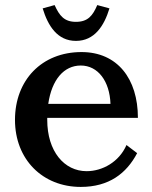

<svg xmlns="http://www.w3.org/2000/svg" viewBox="-20 -721 598 756"><path d="M279 -635C326 -635 345 -659 363 -701L411 -688C390 -619 352 -560 279 -560C206 -560 169 -619 148 -688L195 -701C214 -659 233 -635 279 -635ZM39 -249C39 -93 148 15 298 15C409 15 478 -38 520 -118L478 -150C449 -83 383 -47 321 -47C233 -47 166 -125 166 -249V-257H523C523 -411 442 -516 301 -516C144 -516 39 -405 39 -249ZM170 -312C184 -408 232 -463 298 -463C366 -463 412 -401 415 -312Z"/></svg>

Font: LT Superior Serif Semibold
Style: Regular
Weight: 600
Designer: Daniel Lyons
Foundry: LyonsType
Version: Version 2.120;FEAKit 1.0